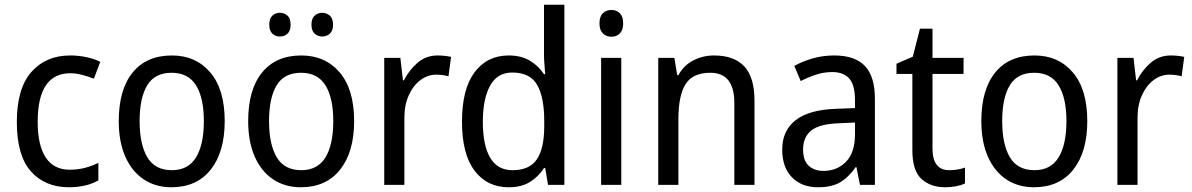

<svg xmlns="http://www.w3.org/2000/svg" viewBox="-20 -873 5029 810"><path d="M271 -83Q170 -83 110.5 -150Q51 -217 51 -358Q51 -500 112.5 -569.5Q174 -639 276 -639Q313 -639 346.5 -631.5Q380 -624 403 -612L376 -541Q354 -550 327 -557Q300 -564 277 -564Q139 -564 139 -359Q139 -260 173 -208.5Q207 -157 274 -157Q309 -157 339 -165Q369 -173 395 -186V-112Q344 -83 271 -83Z M928 -362Q928 -232 869 -157.5Q810 -83 703 -83Q636 -83 586 -116.5Q536 -150 508.5 -212.5Q481 -275 481 -362Q481 -495 539.5 -567Q598 -639 705 -639Q806 -639 867 -567.5Q928 -496 928 -362ZM569 -362Q569 -264 601.5 -209.5Q634 -155 705 -155Q774 -155 807 -209Q840 -263 840 -362Q840 -460 807 -513Q774 -566 704 -566Q633 -566 601 -513Q569 -460 569 -362Z M1474 -362Q1474 -232 1415 -157.5Q1356 -83 1249 -83Q1182 -83 1132 -116.5Q1082 -150 1054.5 -212.5Q1027 -275 1027 -362Q1027 -495 1085.5 -567Q1144 -639 1251 -639Q1352 -639 1413 -567.5Q1474 -496 1474 -362ZM1115 -362Q1115 -264 1147.5 -209.5Q1180 -155 1251 -155Q1320 -155 1353 -209Q1386 -263 1386 -362Q1386 -460 1353 -513Q1320 -566 1250 -566Q1179 -566 1147 -513Q1115 -460 1115 -362ZM1116 -769Q1116 -795 1129 -807Q1142 -819 1161 -819Q1180 -819 1193 -807Q1206 -795 1206 -769Q1206 -743 1193 -731Q1180 -719 1161 -719Q1142 -719 1129 -731Q1116 -743 1116 -769ZM1294 -769Q1294 -795 1307.5 -807Q1321 -819 1339 -819Q1358 -819 1371.5 -807Q1385 -795 1385 -769Q1385 -743 1371.5 -731Q1358 -719 1339 -719Q1321 -719 1307.5 -731Q1294 -743 1294 -769Z M1826 -639Q1840 -639 1855 -637.5Q1870 -636 1883 -633L1872 -551Q1848 -558 1820 -558Q1784 -558 1753.5 -535Q1723 -512 1704.5 -471Q1686 -430 1686 -377V-93H1601V-629H1669L1680 -534H1684Q1707 -579 1742.5 -609Q1778 -639 1826 -639Z M2126 -83Q2035 -83 1982 -153Q1929 -223 1929 -360Q1929 -497 1982 -568Q2035 -639 2126 -639Q2179 -639 2215.5 -617Q2252 -595 2275 -560H2280Q2279 -577 2277 -599.5Q2275 -622 2275 -638V-853H2361V-93H2292L2280 -164H2275Q2252 -128 2216 -105.5Q2180 -83 2126 -83ZM2142 -155Q2214 -155 2245 -201Q2276 -247 2276 -341V-362Q2276 -463 2246 -515Q2216 -567 2141 -567Q2078 -567 2047.5 -511.5Q2017 -456 2017 -359Q2017 -260 2048 -207.5Q2079 -155 2142 -155Z M2560 -831Q2581 -831 2595 -817Q2609 -803 2609 -774Q2609 -746 2595 -732Q2581 -718 2560 -718Q2538 -718 2523.5 -732Q2509 -746 2509 -774Q2509 -803 2523 -817Q2537 -831 2560 -831ZM2601 -629V-93H2516V-629Z M2992 -639Q3077 -639 3120 -593Q3163 -547 3163 -448V-93H3078V-438Q3078 -566 2977 -566Q2902 -566 2872 -517.5Q2842 -469 2842 -371V-93H2757V-629H2825L2837 -556H2842Q2865 -598 2905.5 -618.5Q2946 -639 2992 -639Z M3499 -639Q3588 -639 3629.5 -594Q3671 -549 3671 -457V-93H3608L3593 -168H3590Q3560 -125 3524.5 -104Q3489 -83 3431 -83Q3362 -83 3321 -125Q3280 -167 3280 -242Q3280 -322 3336.5 -366Q3393 -410 3507 -414L3587 -417V-450Q3587 -515 3562.5 -542Q3538 -569 3491 -569Q3456 -569 3422.5 -558Q3389 -547 3358 -531L3331 -595Q3365 -614 3408 -626.5Q3451 -639 3499 -639ZM3519 -353Q3436 -350 3402 -322Q3368 -294 3368 -242Q3368 -196 3391.5 -174Q3415 -152 3454 -152Q3512 -152 3549.5 -191Q3587 -230 3587 -306V-356Z M3985 -155Q4002 -155 4020 -158Q4038 -161 4051 -166V-99Q4017 -83 3966 -83Q3907 -83 3868 -117.5Q3829 -152 3829 -241V-561H3762V-604L3831 -634L3861 -752H3914V-629H4045V-561H3914V-246Q3914 -155 3985 -155Z M4567 -362Q4567 -232 4508 -157.5Q4449 -83 4342 -83Q4275 -83 4225 -116.5Q4175 -150 4147.5 -212.5Q4120 -275 4120 -362Q4120 -495 4178.5 -567Q4237 -639 4344 -639Q4445 -639 4506 -567.5Q4567 -496 4567 -362ZM4208 -362Q4208 -264 4240.5 -209.5Q4273 -155 4344 -155Q4413 -155 4446 -209Q4479 -263 4479 -362Q4479 -460 4446 -513Q4413 -566 4343 -566Q4272 -566 4240 -513Q4208 -460 4208 -362Z M4919 -639Q4933 -639 4948 -637.5Q4963 -636 4976 -633L4965 -551Q4941 -558 4913 -558Q4877 -558 4846.5 -535Q4816 -512 4797.5 -471Q4779 -430 4779 -377V-93H4694V-629H4762L4773 -534H4777Q4800 -579 4835.5 -609Q4871 -639 4919 -639Z"/></svg>

Font: Noto Sans Kannada UI SemiCondensed
Style: Regular
Weight: 400
Width: 4
Designer: Jelle Bosma - Monotype Design Team
Foundry: Monotype Imaging Inc.
Version: Version 2.005; ttfautohint (v1.8.4.7-5d5b)